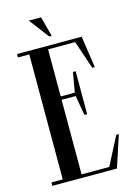

<svg xmlns="http://www.w3.org/2000/svg" viewBox="-127 -917 697 985"><g transform="rotate(-15 221.5 -425.0)"><path d="M192.5 -850H127.5L208 -744H221ZM331.8 -18H185V-414H259.8L278 -309H292.5V-537H278L259.8 -432H185V-682H328.6L379.5 -532H393L368 -700H25V-682H85V-18H25V0H368L423 -168H409.5Z"/></g></svg>

Font: Picaflor 24 pt
Style: Regular
Weight: 400
Designer: Ariel Martín Pérez
Foundry: Tunera Type Foundry
Version: Version 1.000;hotconv 1.0.109;makeotfexe 2.5.65596